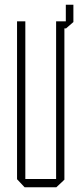

<svg xmlns="http://www.w3.org/2000/svg" viewBox="-20 -791 350 811"><path d="M84 0 52 -34V-701H87V-35H217V-701H258V-771H290V-698L259 -671H252V-32L218 0Z"/></svg>

Font: Foldit Thin ExtraLight
Style: Regular
Weight: 250
Version: Version 1.003